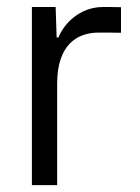

<svg xmlns="http://www.w3.org/2000/svg" viewBox="-20 -541 408 561"><path d="M147 -296.4C147 -408.2 203.1 -445.8 268.6 -445.8C290 -445.8 312 -445.8 333.5 -445.3V-520C316.9 -520.5 300.3 -520.5 280.8 -520.5C212.9 -520.5 166.5 -471.7 150.9 -431.6H145.5L142.6 -520.5H73.2V0H147Z"/></svg>

Font: Faust Sans
Style: Regular
Weight: 400
Designer: Andreas Faust
Version: Version 1.003;Glyphs 3.1.2 (3151)